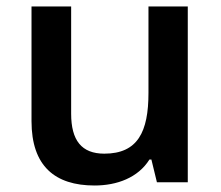

<svg xmlns="http://www.w3.org/2000/svg" viewBox="-20 -561 679 591"><path d="M558 -541H437V-275C437 -155 404 -88 301 -88C231 -88 199 -129 199 -211V-541H77V-188C77 -50 149 10 271 10C340 10 405 -14 440 -70H446L463 0H558Z"/></svg>

Font: Noto Sans Kayah Li SemiBold
Style: Regular
Weight: 600
Designer: Monotype Design Team, Sérgio Martins
Foundry: Monotype Imaging Inc.
Version: Version 2.002